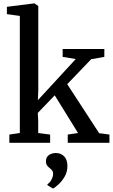

<svg xmlns="http://www.w3.org/2000/svg" viewBox="-20 -839 666 1128"><path d="M35 0V-48.5L96.5 -57.5V-745.5L20.5 -756V-799L180 -819H183L205 -803.5V-311L202.5 -250.5L425 -492L348 -505V-551H593V-505L515.5 -491L375 -344.5L562.5 -56.5L623 -48.5V0H378V-48.5L438.5 -57.5L301.5 -279L202 -175.5L204.5 -130V-57.5L274.5 -48.5V0ZM376 137.5Q376 171 359.8 198.8Q343.5 226.5 323.5 244.5Q303.5 262.5 292.5 268.5H291L259.5 249.5L258.5 243Q272.5 235.5 282.2 216.8Q292 198 292 184Q292 169.5 285.5 161.5Q279 153.5 271 148Q263.5 142 256.8 133.2Q250 124.5 250 108.5Q250 89.5 260 78.8Q270 68 283.2 64Q296.5 60 305.5 60H308Q338.5 60 357.5 80.2Q376.5 100.5 376 137.5Z"/></svg>

Font: Merriweather 28pt Medium
Style: Regular
Weight: 500
Version: Version 2.100